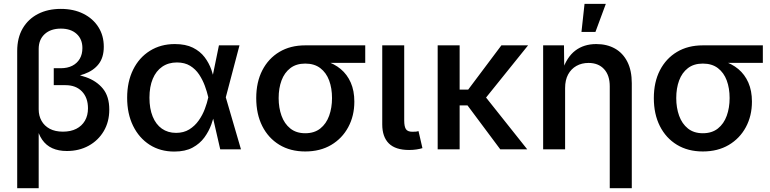

<svg xmlns="http://www.w3.org/2000/svg" viewBox="-20 -784 4044 1008"><path d="M70.3 204.1V-516.1Q70.3 -585.4 99.1 -634.8Q127.9 -684.1 179.4 -710.7Q231 -737.3 299.3 -737.3Q366.7 -737.3 417.5 -711.9Q468.3 -686.5 496.6 -641.8Q524.9 -597.2 524.9 -538.6Q524.9 -482.4 498 -447.8Q471.2 -413.1 422.4 -395.5Q373.5 -377.9 307.6 -372.6V-403.3Q375 -398.4 430.9 -378.9Q486.8 -359.4 520.3 -318.6Q553.7 -277.8 553.7 -208.5Q553.7 -144.5 524.7 -95.5Q495.6 -46.4 445.3 -18.8Q395 8.8 331.1 8.8Q287.1 8.8 254.6 -5.9Q222.2 -20.5 201.2 -50.8Q180.2 -81.1 171.4 -127.4H183.1V204.1ZM310.5 -92.8Q351.1 -92.8 380.4 -107.7Q409.7 -122.6 425.8 -150.1Q441.9 -177.7 441.9 -215.3Q441.9 -271 410.2 -304Q378.4 -336.9 323.7 -336.9H262.2V-425.8H298.3Q334 -425.8 359.4 -438.7Q384.8 -451.7 398.7 -475.3Q412.6 -499 412.6 -531.7Q412.6 -578.6 382.1 -606.2Q351.6 -633.8 299.8 -633.8Q246.1 -633.8 214.6 -605Q183.1 -576.2 183.1 -527.3V-210Q183.1 -176.3 198 -149.7Q212.9 -123 241.2 -107.9Q269.5 -92.8 310.5 -92.8Z M895 11.7Q821.3 11.7 765.6 -23.9Q710 -59.6 678.7 -123.3Q647.5 -187 647.5 -271Q647.5 -355 679 -418.5Q710.4 -481.9 767.1 -517.3Q823.7 -552.7 897.9 -552.7Q954.6 -552.7 992.7 -533.7Q1030.8 -514.6 1054 -484.1Q1077.1 -453.6 1089.6 -418.2Q1102.1 -382.8 1107.4 -350.6H1146.5L1165 -274.4L1245.1 0H1136.2L1073.2 -274.4Q1066.9 -302.2 1055.4 -333.5Q1043.9 -364.7 1025.4 -392.8Q1006.8 -420.9 978.3 -438.5Q949.7 -456.1 908.7 -456.1Q864.3 -456.1 831.8 -433.8Q799.3 -411.6 782 -370.1Q764.6 -328.6 764.6 -271Q764.6 -213.9 781.5 -172.4Q798.3 -130.9 829.8 -108.6Q861.3 -86.4 904.3 -86.4Q944.3 -86.4 973.6 -104.5Q1002.9 -122.6 1023.2 -151.4Q1043.5 -180.2 1055.4 -212.2Q1067.4 -244.1 1073.2 -271.5L1129.4 -545.9H1237.3L1165 -271.5L1146.5 -199.2H1109.9Q1102.5 -167.5 1089.6 -131.1Q1076.7 -94.7 1053 -62.3Q1029.3 -29.8 991 -9Q952.6 11.7 895 11.7Z M1582.5 11.2Q1504.4 11.2 1446.5 -23.9Q1388.7 -59.1 1356.9 -122.1Q1325.2 -185.1 1325.2 -269Q1325.2 -353 1357.2 -415Q1389.2 -477.1 1446.8 -511.5Q1504.4 -545.9 1582.5 -545.9H1897.5V-454.1H1658.7L1582.5 -450.2Q1535.2 -450.2 1504.2 -426.3Q1473.1 -402.3 1458 -361.6Q1442.9 -320.8 1442.9 -269Q1442.9 -218.3 1458 -176.3Q1473.1 -134.3 1504.2 -109.4Q1535.2 -84.5 1582.5 -84.5Q1630.4 -84.5 1661.6 -109.4Q1692.9 -134.3 1708 -176.3Q1723.1 -218.3 1723.1 -269Q1723.1 -320.8 1708 -361.6Q1692.9 -402.3 1661.6 -426.3Q1630.4 -450.2 1582.5 -450.2V-478.5Q1640.1 -478.5 1687.5 -464.1Q1734.9 -449.7 1768.8 -421.4Q1802.7 -393.1 1821.5 -350.3Q1840.3 -307.6 1840.3 -250.5Q1840.3 -175.8 1808.3 -116.5Q1776.4 -57.1 1718.5 -22.9Q1660.6 11.2 1582.5 11.2Z M2127.9 3.4Q2056.2 3.4 2021.5 -31Q1986.8 -65.4 1986.8 -130.9V-545.9H2102.1V-151.9Q2102.1 -119.6 2111.1 -106Q2120.1 -92.3 2145 -92.3Q2158.2 -92.3 2165 -93Q2171.9 -93.8 2177.2 -95.7L2197.8 -6.3Q2186 -2.4 2167.5 0.5Q2148.9 3.4 2127.9 3.4Z M2393.1 -545.9V0H2277.8V-545.9ZM2752.4 -545.9 2498.5 -230.5H2357.9V-313.5H2438L2612.3 -545.9ZM2606.4 0 2431.6 -234.4 2508.8 -300.8 2748 0Z M2946.8 -321.8V0H2831.5V-545.9H2940.9L2942.4 -411.6H2931.6Q2955.1 -483.9 3000.2 -518.3Q3045.4 -552.7 3110.4 -552.7Q3166.5 -552.7 3208.5 -529.1Q3250.5 -505.4 3273.7 -459.5Q3296.9 -413.6 3296.9 -347.2V204.1H3181.2V-331.1Q3181.2 -388.7 3151.4 -421.1Q3121.6 -453.6 3069.8 -453.6Q3034.2 -453.6 3006.3 -438Q2978.5 -422.4 2962.6 -393.1Q2946.8 -363.8 2946.8 -321.8ZM3032.7 -616.2 3048.8 -763.7H3160.6L3106 -616.2Z M3669.9 11.2Q3591.8 11.2 3533.9 -23.9Q3476.1 -59.1 3444.3 -122.1Q3412.6 -185.1 3412.6 -269Q3412.6 -353 3444.6 -415Q3476.6 -477.1 3534.2 -511.5Q3591.8 -545.9 3669.9 -545.9H3984.9V-454.1H3746.1L3669.9 -450.2Q3622.6 -450.2 3591.6 -426.3Q3560.5 -402.3 3545.4 -361.6Q3530.3 -320.8 3530.3 -269Q3530.3 -218.3 3545.4 -176.3Q3560.5 -134.3 3591.6 -109.4Q3622.6 -84.5 3669.9 -84.5Q3717.8 -84.5 3749 -109.4Q3780.3 -134.3 3795.4 -176.3Q3810.5 -218.3 3810.5 -269Q3810.5 -320.8 3795.4 -361.6Q3780.3 -402.3 3749 -426.3Q3717.8 -450.2 3669.9 -450.2V-478.5Q3727.5 -478.5 3774.9 -464.1Q3822.3 -449.7 3856.2 -421.4Q3890.1 -393.1 3908.9 -350.3Q3927.7 -307.6 3927.7 -250.5Q3927.7 -175.8 3895.8 -116.5Q3863.8 -57.1 3805.9 -22.9Q3748 11.2 3669.9 11.2Z"/></svg>

Font: Inter
Style: 540
Weight: 540
Designer: Rasmus Andersson
Foundry: rsms
Version: Version 4.001;git-66647c0bb